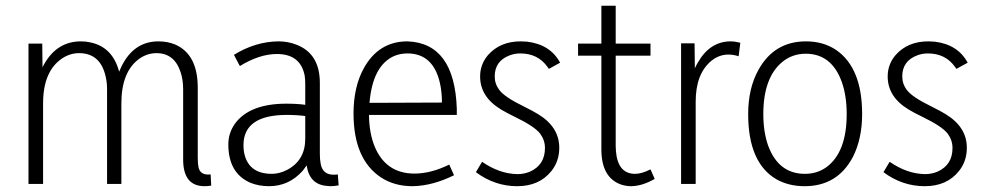

<svg xmlns="http://www.w3.org/2000/svg" viewBox="-20 -640 3429 668"><path d="M668 -335Q668 -451.2 588.9 -485.4Q562.5 -496.1 531.2 -496.1Q446.3 -496.1 403.3 -410.2Q398.4 -400.4 394.5 -390.6Q372.1 -475.6 295.9 -492.2Q279.3 -496.1 261.7 -496.1Q179.7 -496.1 134.8 -418.9Q130.9 -412.1 127.9 -406.2L127 -488.3H79.1V0H129.9V-280.3Q129.9 -390.6 194.3 -435.5Q222.7 -455.1 254.9 -455.1Q324.2 -455.1 344.7 -384.8Q352.5 -359.4 352.5 -329.1V0H402.3V-280.3Q402.3 -391.6 465.8 -436.5Q493.2 -455.1 524.4 -455.1Q586.9 -455.1 608.4 -388.7Q617.2 -362.3 617.2 -329.1V-85Q617.2 6.8 690.4 7.8Q702.1 7.8 714.8 5.9L712.9 -33.2Q677.7 -29.3 670.9 -56.6Q668 -69.3 668 -90.8Z M1128.9 7.8Q1143.6 7.8 1158.2 4.9L1155.3 -33.2Q1148.4 -32.2 1140.6 -32.2Q1102.5 -32.2 1095.7 -70.3Q1092.8 -85 1092.8 -104.5V-351.6Q1092.8 -453.1 1011.7 -484.4Q982.4 -496.1 948.2 -496.1Q868.2 -495.1 793.9 -449.2L814.5 -410.2Q882.8 -452.1 943.4 -452.1Q1025.4 -452.1 1040 -377Q1042 -363.3 1042 -348.6V-275.4Q1013.7 -279.3 976.6 -279.3Q847.7 -279.3 796.9 -209Q774.4 -176.8 774.4 -137.7Q774.4 -37.1 851.6 -3.9Q880.9 7.8 916 7.8Q985.4 7.8 1033.2 -45.9Q1040 -54.7 1046.9 -64.5Q1056.6 2 1117.2 6.8Q1123 7.8 1128.9 7.8ZM925.8 -35.2Q839.8 -35.2 828.1 -116.2Q827.1 -126 827.1 -137.7Q829.1 -239.3 975.6 -240.2Q1013.7 -240.2 1042 -236.3V-157.2Q1042 -82 978.5 -48.8Q952.1 -35.2 925.8 -35.2Z M1559.6 -30.3 1543 -67.4Q1479.5 -36.1 1421.9 -36.1Q1322.3 -36.1 1283.2 -130.9Q1264.6 -176.8 1263.7 -240.2H1569.3V-261.7Q1561.5 -490.2 1397.5 -496.1Q1296.9 -496.1 1245.1 -401.4Q1210 -336.9 1210 -245.1Q1210 -85.9 1305.7 -22.5Q1352.5 7.8 1415 7.8Q1484.4 6.8 1559.6 -30.3ZM1397.5 -454.1Q1487.3 -454.1 1510.7 -350.6Q1517.6 -319.3 1517.6 -283.2L1265.6 -282.2Q1276.4 -412.1 1351.6 -445.3Q1373 -454.1 1397.5 -454.1Z M1925.8 -126Q1925.8 -198.2 1851.6 -243.2Q1835.9 -252.9 1802.7 -269.5Q1736.3 -301.8 1717.8 -326.2Q1701.2 -347.7 1701.2 -374Q1701.2 -427.7 1752.9 -447.3Q1770.5 -454.1 1790 -454.1Q1851.6 -454.1 1884.8 -407.2Q1887.7 -403.3 1889.6 -400.4L1928.7 -421.9Q1894.5 -485.4 1813.5 -495.1Q1802.7 -496.1 1792 -496.1Q1719.7 -496.1 1677.7 -448.2Q1650.4 -416 1650.4 -374Q1650.4 -302.7 1723.6 -258.8Q1739.3 -249 1773.4 -232.4Q1839.8 -200.2 1859.4 -174.8Q1876 -152.3 1876 -125Q1876 -66.4 1824.2 -43Q1803.7 -34.2 1780.3 -34.2Q1717.8 -35.2 1657.2 -77.1L1635.7 -41Q1701.2 7.8 1779.3 7.8Q1856.4 7.8 1898.4 -44.9Q1925.8 -79.1 1925.8 -126Z M2257.8 -17.6 2243.2 -50.8Q2212.9 -35.2 2189.5 -35.2Q2129.9 -35.2 2123 -113.3Q2122.1 -123 2122.1 -131.8V-446.3H2243.2V-488.3H2122.1V-620.1H2072.3V-488.3H1991.2V-446.3H2072.3V-120.1Q2072.3 -24.4 2137.7 1Q2156.2 7.8 2176.8 7.8Q2215.8 6.8 2257.8 -17.6Z M2400.4 0V-286.1Q2400.4 -382.8 2454.1 -427.7Q2481.4 -450.2 2514.6 -450.2Q2531.2 -450.2 2549.8 -444.3L2555.7 -491.2Q2536.1 -496.1 2522.5 -496.1Q2450.2 -496.1 2408.2 -422.9Q2402.3 -413.1 2397.5 -402.3L2396.5 -489.3H2349.6V0Z M2780.3 -35.2Q2688.5 -35.2 2652.3 -133.8Q2635.7 -181.6 2635.7 -243.2Q2635.7 -370.1 2702.1 -424.8Q2737.3 -453.1 2783.2 -453.1Q2874 -453.1 2909.2 -353.5Q2925.8 -305.7 2925.8 -243.2Q2925.8 -110.4 2855.5 -58.6Q2823.2 -35.2 2780.3 -35.2ZM2784.2 -496.1Q2673.8 -496.1 2619.1 -397.5Q2583 -333 2583 -243.2Q2583 -74.2 2680.7 -16.6Q2723.6 7.8 2779.3 7.8Q2893.6 7.8 2947.3 -93.8Q2979.5 -157.2 2979.5 -243.2Q2979.5 -403.3 2889.6 -465.8Q2844.7 -496.1 2784.2 -496.1Z M3343.8 -126Q3343.8 -198.2 3269.5 -243.2Q3253.9 -252.9 3220.7 -269.5Q3154.3 -301.8 3135.7 -326.2Q3119.1 -347.7 3119.1 -374Q3119.1 -427.7 3170.9 -447.3Q3188.5 -454.1 3208 -454.1Q3269.5 -454.1 3302.7 -407.2Q3305.7 -403.3 3307.6 -400.4L3346.7 -421.9Q3312.5 -485.4 3231.4 -495.1Q3220.7 -496.1 3210 -496.1Q3137.7 -496.1 3095.7 -448.2Q3068.4 -416 3068.4 -374Q3068.4 -302.7 3141.6 -258.8Q3157.2 -249 3191.4 -232.4Q3257.8 -200.2 3277.3 -174.8Q3293.9 -152.3 3293.9 -125Q3293.9 -66.4 3242.2 -43Q3221.7 -34.2 3198.2 -34.2Q3135.7 -35.2 3075.2 -77.1L3053.7 -41Q3119.1 7.8 3197.3 7.8Q3274.4 7.8 3316.4 -44.9Q3343.8 -79.1 3343.8 -126Z"/></svg>

Font: Yaldevi Colombo Light
Style: Regular
Weight: 300
Designer: Sol Matas, Denzil Rajitha, Kosala Senevirathne and Pathum Egodawatta
Foundry: Mooniak
Version: Version 1.020 ; ttfautohint (v1.6)